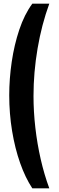

<svg xmlns="http://www.w3.org/2000/svg" viewBox="-20 -820 317 1040"><path d="M155 200Q117 142.5 89 63Q61 -16.5 45.5 -110.5Q30 -204.5 30 -304Q30 -393 43.5 -485Q57 -577 84.5 -659.2Q112 -741.5 155 -800H247Q205.5 -686.5 183.5 -557.2Q161.5 -428 161.5 -300Q161.5 -215 171.5 -128Q181.5 -41 200.5 42.2Q219.5 125.5 247 200Z"/></svg>

Font: Big Shoulders Display Thin ExtraBold
Style: Regular
Weight: 800
Version: Version 2.002